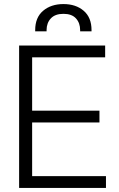

<svg xmlns="http://www.w3.org/2000/svg" viewBox="-20 -924 583 944"><path d="M74 0V-700H497V-642H138V-380H469V-322H138V-58H501V0ZM153 -770V-776Q153 -838 192 -871Q231 -904 292 -904Q353 -904 391.5 -871Q430 -838 430 -776V-770H374V-776Q374 -811 353.5 -833.5Q333 -856 292 -856Q251 -856 230 -833.5Q209 -811 209 -776V-770Z"/></svg>

Font: Space Grotesk Frontify Light
Style: Regular
Weight: 300
Designer: Florian Karsten
Version: Version 2.000